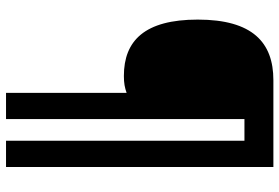

<svg xmlns="http://www.w3.org/2000/svg" viewBox="-165 -635 927 637"><g transform="rotate(90 298.5 -316.5)"><path d="M534 127V-760H246C121 -760 45 -691 45 -509C45 -333 115 -264 232 -264C256 -264 271 -267 288 -273V127H375V-664H447V127Z"/></g></svg>

Font: Noto Sans Bengali SemiCondensed ExtraBold
Style: Regular
Weight: 800
Width: 4
Designer: Joana Ranito - Universal Thirst; Jelle Bosma - Monotype Design Team
Foundry: Universal Thirst ehf.
Version: Version 3.000